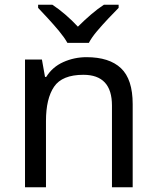

<svg xmlns="http://www.w3.org/2000/svg" viewBox="-20 -786 658 806"><path d="M343 -546Q439 -546 488 -499.5Q537 -453 537 -349V0H450V-343Q450 -472 330 -472Q241 -472 207 -422Q173 -372 173 -278V0H85V-536H156L169 -463H174Q200 -505 246 -525.5Q292 -546 343 -546ZM263 -606Q250 -629 228 -655.5Q206 -682 182 -708Q158 -734 140 -753V-766H200Q226 -749 254 -725Q282 -701 307 -674Q334 -701 362 -725Q390 -749 416 -766H478V-753Q459 -734 434.5 -708Q410 -682 387.5 -655.5Q365 -629 353 -606Z"/></svg>

Font: Noto Sans Carian
Style: Regular
Weight: 400
Designer: Monotype Design Team
Foundry: Monotype Imaging Inc.
Version: Version 2.002; ttfautohint (v1.8.4.7-5d5b)